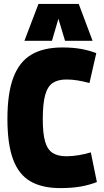

<svg xmlns="http://www.w3.org/2000/svg" viewBox="-20 -953 533 983"><path d="M18 -344Q18 -476 48.5 -556.5Q79 -637 141 -673.5Q203 -710 299 -710Q353 -710 395 -702.5Q437 -695 473 -681L438 -528Q404 -537 376 -541.5Q348 -546 320 -546Q276 -546 249.5 -528Q223 -510 211 -465.5Q199 -421 199 -343Q199 -269 211 -228Q223 -187 249.5 -170Q276 -153 320 -153Q349 -153 383 -158.5Q417 -164 445 -173L476 -21Q438 -6 393.5 2Q349 10 288 10Q196 10 136 -24.5Q76 -59 47 -137Q18 -215 18 -344ZM105 -744 177 -933H383L454 -744H313L279 -857L246 -744Z"/></svg>

Font: Georama SemiCondensed ExtraBold
Style: Regular
Weight: 800
Width: 4
Designer: Jean-Baptiste Levee
Foundry: Production Type
Version: Version 1.000